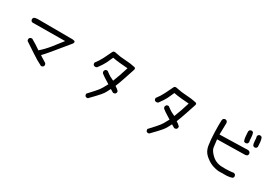

<svg xmlns="http://www.w3.org/2000/svg" viewBox="49 -1695 3902 2718"><g transform="rotate(30 2000.0 -336.0)"><path d="M601 -18Q513 -61 430 -118Q347 -175 263 -228Q251 -241 253 -263L263 -282Q278 -294 300 -292Q341 -269 380 -244.5Q419 -220 458 -192Q534 -259 596.5 -337Q659 -415 720 -495L188 -491L168 -501Q156 -515 158 -536L168 -556Q193 -571 227 -571Q749 -567 776 -569Q803 -571 828 -563.5Q853 -556 834 -521Q560 -183 524 -153Q552 -132 579 -117Q606 -102 632 -84Q644 -70 642 -49L632 -29Q618 -20 601 -18Z M1380 47 1360 37Q1349 21 1351 0Q1392 -45 1439.5 -97Q1487 -149 1510.5 -189Q1534 -229 1556 -271Q1522 -294 1490 -312.5Q1458 -331 1413 -366Q1401 -380 1403 -401L1413 -421Q1429 -435 1452 -431Q1501 -394 1527.5 -379Q1554 -364 1589 -349Q1614 -411 1635.5 -474.5Q1657 -538 1677 -603Q1614 -608 1551.5 -613.5Q1489 -619 1427 -631Q1405 -579 1380.5 -528.5Q1356 -478 1298 -401Q1284 -390 1263 -392L1242 -401Q1230 -417 1232 -438Q1278 -497 1311.5 -563Q1345 -629 1376 -695Q1387 -721 1431 -709Q1511 -691 1594 -687.5Q1677 -684 1756 -666Q1781 -655 1766 -621Q1739 -540 1713 -461Q1687 -382 1655 -302Q1690 -282 1718 -253L1720 -229L1710 -210Q1694 -198 1673 -200L1620 -231Q1604 -202 1589.5 -172Q1575 -142 1539 -99.5Q1503 -57 1403 45Z M2380 47 2360 37Q2349 21 2351 0Q2392 -45 2439.5 -97Q2487 -149 2510.5 -189Q2534 -229 2556 -271Q2522 -294 2490 -312.5Q2458 -331 2413 -366Q2401 -380 2403 -401L2413 -421Q2429 -435 2452 -431Q2501 -394 2527.5 -379Q2554 -364 2589 -349Q2614 -411 2635.5 -474.5Q2657 -538 2677 -603Q2614 -608 2551.5 -613.5Q2489 -619 2427 -631Q2405 -579 2380.5 -528.5Q2356 -478 2298 -401Q2284 -390 2263 -392L2242 -401Q2230 -417 2232 -438Q2278 -497 2311.5 -563Q2345 -629 2376 -695Q2387 -721 2431 -709Q2511 -691 2594 -687.5Q2677 -684 2756 -666Q2781 -655 2766 -621Q2739 -540 2713 -461Q2687 -382 2655 -302Q2690 -282 2718 -253L2720 -229L2710 -210Q2694 -198 2673 -200L2620 -231Q2604 -202 2589.5 -172Q2575 -142 2539 -99.5Q2503 -57 2403 45Z M3522 14Q3458 8 3401.5 -15.5Q3345 -39 3287.5 -90.5Q3230 -142 3216.5 -228.5Q3203 -315 3199 -434.5Q3195 -554 3199 -633Q3201 -648 3211 -660Q3225 -672 3246 -670L3267 -660L3278 -635L3274 -442L3739 -454L3764 -442Q3777 -427 3775 -405L3766 -386Q3752 -376 3735 -374L3278 -366Q3286 -286 3293 -243Q3300 -200 3344 -152.5Q3388 -105 3433 -85.5Q3478 -66 3534 -64Q3590 -62 3640 -65Q3690 -68 3724 -74L3745 -63Q3758 -47 3756 -25L3745 -6Q3706 10 3659 12.5Q3612 15 3522 14ZM3651 -521Q3636 -522 3624 -532Q3610 -565 3608 -604Q3606 -643 3603 -680Q3604 -695 3614 -707Q3628 -719 3649 -717L3669 -707Q3683 -672 3684 -631.5Q3685 -591 3692 -554L3681 -532Q3667 -522 3651 -521ZM3787 -532 3768 -542Q3752 -575 3752 -614.5Q3752 -654 3743 -689L3754 -709Q3768 -721 3789 -719L3809 -709Q3824 -676 3827 -637.5Q3830 -599 3832 -562L3822 -542Q3809 -530 3787 -532Z"/></g></svg>

Font: Kosefont JP
Style: Regular
Weight: 400
Designer: Nozomi Seto 瀬戸のぞみ
Version: Version 3.00;June 19, 2020